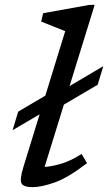

<svg xmlns="http://www.w3.org/2000/svg" viewBox="-20 -762 454 792"><path d="M55 -301.5 167 -367.5 249 -633.5 150 -673 158 -707.5 349.5 -742H370.5L267 -407L406 -489L383 -412.5L243.5 -330.5L164 -73.5Q196.5 -75.5 235.2 -87.5Q274 -99.5 316.5 -127L339 -89Q261 -29 206 -9.5Q151 10 114 10Q77.5 10 69 -5.2Q60.5 -20.5 76 -71.5L143.5 -290.5L32 -225Z"/></svg>

Font: Newsreader 6pt
Style: Italic
Weight: 400
Italic angle: -17°
Designer: Hugues Gentile
Foundry: Production Type
Version: Version 1.003; ttfautohint (v1.8.3)